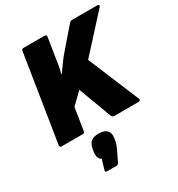

<svg xmlns="http://www.w3.org/2000/svg" viewBox="-215 -791 1114 1205"><g transform="rotate(-30 342.5 -188.5)"><path d="M38 0Q22 0 24 -15L123 -640Q125 -655 138 -655H290Q306 -655 304 -640L283 -508Q279 -479 274 -450Q269 -421 261 -392H264Q284 -421 307.5 -453Q331 -485 353 -510L471 -646Q479 -655 490 -655H673Q682 -655 684.5 -649.5Q687 -644 679 -636L452 -387L607 -15Q609 -9 605.5 -4.5Q602 0 594 0H417Q405 0 399 -15L310 -252L230 -174L205 -15Q203 0 190 0ZM206 278Q190 278 195 262L216 193Q202 187 196 170Q190 153 194 131L197 112Q203 76 222.5 61Q242 46 278 46Q315 46 334.5 64Q354 82 349 116L346 137Q344 151 339.5 163Q335 175 327 192L293 263Q286 278 275 278Z"/></g></svg>

Font: Sofia Sans ExtraBlack
Style: Italic
Weight: 1000
Italic angle: -9°
Designer: Botio Nikoltchev, Ani Petrova
Foundry: lettersoup
Version: Version 4.100; ttfautohint (v1.8.4.7-5d5b)